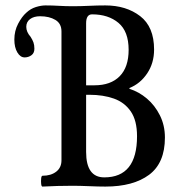

<svg xmlns="http://www.w3.org/2000/svg" viewBox="-20 -686 675 709"><path d="M137 3Q133 3 132 -7Q131 -17 132 -27Q133 -37 137 -37Q168 -37 187.5 -52Q207 -67 207 -94V-570Q207 -599 184.5 -612.5Q162 -626 128 -626Q105 -626 91 -615.5Q77 -605 77 -587Q77 -568 93 -550Q100 -539 103.5 -529.5Q107 -520 107 -506Q107 -490 96 -482Q85 -474 71 -474Q55 -474 44 -492.5Q33 -511 33 -540Q33 -572 47 -598.5Q61 -625 77 -639Q93 -654 112.5 -660Q132 -666 148 -666Q173 -666 198 -664.5Q223 -663 248 -663Q278 -663 308.5 -664.5Q339 -666 369 -666Q446 -666 497.5 -626.5Q549 -587 549 -503Q549 -453 523.5 -415Q498 -377 458 -361V-358Q493 -347 522.5 -322Q552 -297 570.5 -260Q589 -223 589 -178Q589 -84 530.5 -40.5Q472 3 369 3Q344 3 309 1.5Q274 0 248 0Q193 0 137 3ZM298 -371H329Q389 -371 422 -404.5Q455 -438 455 -502Q455 -570 417.5 -601.5Q380 -633 320 -633Q298 -633 298 -600ZM365 -31Q486 -31 486 -183Q486 -241 463 -274.5Q440 -308 400.5 -322Q361 -336 310 -336H298V-125Q298 -31 365 -31Z"/></svg>

Font: Junicode Two Beta Condensed Medium
Style: Regular
Weight: 500
Width: 3
Designer: Peter S. Baker
Foundry: Briery Creek Software
Version: Version 1.053; ttfautohint (v1.8.4)